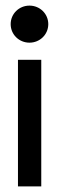

<svg xmlns="http://www.w3.org/2000/svg" viewBox="-20 -664 215 684"><path d="M18 -578C18 -541 48 -512 85 -512C122 -512 152 -541 152 -578C152 -615 122 -644 85 -644C48 -644 18 -615 18 -578ZM44 0H127V-451H44Z"/></svg>

Font: Charger Sport
Style: SeBdNrw
Weight: 600
Designer: Jasper
Foundry: Cannot Into Space Fonts
Version: Version 1.1